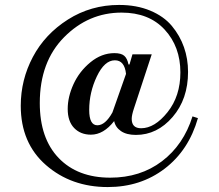

<svg xmlns="http://www.w3.org/2000/svg" viewBox="-20 -587 886 777"><path d="M416 170Q268 170 166 81Q64 -8 64 -159Q64 -264 113 -356.5Q162 -449 255 -508Q348 -567 462 -567Q533 -567 588 -544Q643 -521 675.5 -482Q708 -443 724.5 -396Q741 -349 741 -296Q741 -186 678.5 -113.5Q616 -41 530 -41Q492 -41 469.5 -56.5Q447 -72 442 -97Q399 -42 348 -42Q306 -42 280 -69Q254 -96 254 -146Q254 -195 277.5 -246.5Q301 -298 346 -335Q391 -372 443 -372Q470 -372 482.5 -361.5Q495 -351 500 -326H504L516 -367H594L522 -148Q513 -121 513 -106Q513 -68 551 -68Q606 -68 658 -133Q710 -198 710 -294Q710 -398 646.5 -467Q583 -536 472 -536Q338 -536 239.5 -436.5Q141 -337 141 -170Q141 -27 217.5 52.5Q294 132 426 132Q548 132 635.5 65.5Q723 -1 759 -116L781 -109Q744 21 646.5 95.5Q549 170 416 170ZM374 -80Q406 -80 435 -132L490 -288Q484 -343 445 -343Q403 -343 372 -278Q341 -213 341 -142Q341 -80 374 -80Z"/></svg>

Font: HK Venetian
Style: Regular
Weight: 400
Designer: Alfredo Marco Pradil
Foundry: Alfredo Marco Pradil
Version: Version 1.000;PS 001.000;hotconv 1.0.88;makeotf.lib2.5.64775